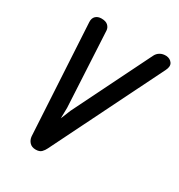

<svg xmlns="http://www.w3.org/2000/svg" viewBox="-182 -892 942 1013"><g transform="rotate(30 289.0 -385.5)"><path d="M238 -37Q231 -22 219.5 -10.5Q208 1 185 1L159 -64L242 -268L474 -737Q482 -754 498 -763.5Q514 -773 536 -772Q560 -770 572 -752.5Q584 -735 570 -707ZM132 -49 94 -724Q93 -747 106 -759.5Q119 -772 141 -772Q168 -772 181 -759.5Q194 -747 195 -730L219 -273L215 -67L185 1Q161 1 147.5 -13.5Q134 -28 132 -49Z"/></g></svg>

Font: Edu QLD Beginner SemiBold
Style: Regular
Weight: 600
Designer: Tina and Corey Anderson
Foundry: Google for Education
Version: Version 1.003